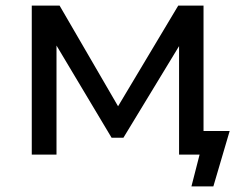

<svg xmlns="http://www.w3.org/2000/svg" viewBox="-20 -550 869 683"><path d="M93 0V-530H192L400 -172L614 -530H704V0H617V-386L419 -60H377L181 -388V0ZM661 113 690 0H617V-84H797L739 113Z"/></svg>

Font: Montserrat Z Med
Style: Regular
Weight: 500
Designer: Julieta Ulanovsky
Foundry: Julieta Ulanovsky
Version: Version 8.000